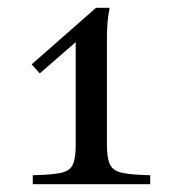

<svg xmlns="http://www.w3.org/2000/svg" viewBox="-20 -472 446 492"><path d="M254 -101Q254 -66 262 -50Q270 -34 294 -29Q318 -24 365 -23V0H64V-23Q113 -24 136 -29Q159 -34 166.5 -50Q174 -66 174 -101V-364L82 -284L61 -307L226 -452H261Q257 -433 255.5 -414Q254 -395 254 -376Z"/></svg>

Font: Bona Nova
Style: Regular
Weight: 400
Designer: Mateusz Machalski
Foundry: Capitalics
Version: Version 4.001; ttfautohint (v1.8.3)